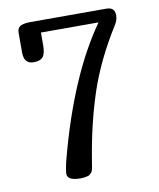

<svg xmlns="http://www.w3.org/2000/svg" viewBox="-81 -773 691 837"><g transform="rotate(-10 265.0 -354.5)"><path d="M52 -672Q52 -693 66.5 -701Q81 -709 112 -709H447Q484 -709 484 -674Q484 -653 473 -635Q384 -494 339.5 -359Q295 -224 270 -67Q269 -62 267.5 -52.5Q266 -43 265.5 -39.5Q265 -36 263 -28.5Q261 -21 258.5 -18Q256 -15 251.5 -10.5Q247 -6 241.5 -4.5Q236 -3 227.5 -1.5Q219 0 208 0Q150 0 150 -30Q150 -49 163 -99Q256 -448 403 -656H148V-599Q148 -563 136 -548.5Q124 -534 95 -534Q52 -534 52 -584Z"/></g></svg>

Font: Marmelad
Style: Regular
Weight: 400
Designer: Manvel Shmavonyan
Foundry: Cyreal
Version: Version 1.001;PS 001.001;hotconv 1.0.88;makeotf.lib2.5.64775